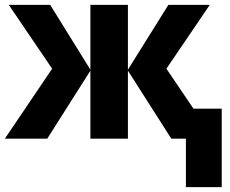

<svg xmlns="http://www.w3.org/2000/svg" viewBox="-21 -569 946 788"><path d="M840 -549 662 -287 773 -123H889V199H742V0H682L504 -279V0H350V-279L173 0H-1L193 -287L15 -549H185L350 -283V-549H504V-283L670 -549Z"/></svg>

Font: Noto Sans SemiCondensed ExtraBold
Style: Regular
Weight: 800
Width: 4
Designer: Monotype Design Team
Foundry: Monotype Imaging Inc.
Version: Version 2.013; ttfautohint (v1.8.4.7-5d5b)